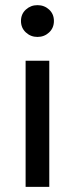

<svg xmlns="http://www.w3.org/2000/svg" viewBox="-20 -726 291 746"><path d="M79.5 0V-490H171.5V0ZM125.5 -582.5Q99.5 -582.5 80.5 -600Q61.5 -617.5 61.5 -644.5Q61.5 -671.5 80.5 -688.8Q99.5 -706 125.5 -706Q152 -706 170.8 -688.8Q189.5 -671.5 189.5 -644.5Q189.5 -617.5 170.8 -600Q152 -582.5 125.5 -582.5Z"/></svg>

Font: Geologica Cursive Light
Style: Regular
Weight: 300
Designer: Sindre Bremnes, Frode Helland
Foundry: Monokrom Skriftforlag AS
Version: Version 1.010;gftools[0.9.28]